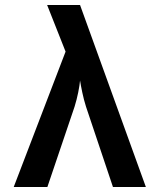

<svg xmlns="http://www.w3.org/2000/svg" viewBox="-20 -750 640 770"><path d="M35 0H170L279 -322C291 -360 299 -403 301 -427C305 -403 313 -359 325 -322L433 0H565L301 -730H169L243 -543Z"/></svg>

Font: JetBrains Mono
Style: Bold
Weight: 558
Monospace: yes
Designer: Philipp Nurullin, Konstantin Bulenkov
Foundry: JetBrains
Version: Version 2.305